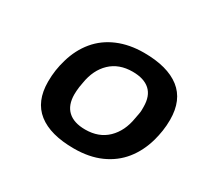

<svg xmlns="http://www.w3.org/2000/svg" viewBox="-89 -814 630 600"><g transform="rotate(30 225.5 -514.5)"><path d="M235 -330Q150 -330 105.5 -365Q61 -400 61 -471Q61 -493 64 -513Q67 -533 73 -553Q86 -598 113.5 -631Q141 -664 182.5 -681.5Q224 -699 276 -699Q361 -699 406 -664Q451 -629 451 -558Q451 -537 448 -517.5Q445 -498 440 -480Q427 -434 400 -400.5Q373 -367 331.5 -348.5Q290 -330 235 -330ZM236 -399Q285 -399 315.5 -428.5Q346 -458 354 -508Q356 -519 357.5 -526.5Q359 -534 359 -540.5Q359 -547 359 -552Q359 -591 337.5 -610.5Q316 -630 275 -630Q226 -630 195.5 -601Q165 -572 157 -522Q155 -513 154 -505Q153 -497 152.5 -490.5Q152 -484 152 -478Q152 -439 173.5 -419Q195 -399 236 -399Z"/></g></svg>

Font: Archivo SemiExpanded SemiBold
Style: Italic
Weight: 600
Width: 6
Italic angle: -10°
Designer: Hector Gatti
Foundry: Omnibus-Type
Version: Version 2.001